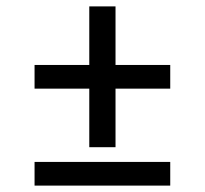

<svg xmlns="http://www.w3.org/2000/svg" viewBox="-20 -580 640 600"><path d="M259 -120V-303H88V-377H259V-560H341V-377H512V-303H341V-120ZM88 0V-74H512V0Z"/></svg>

Font: Iosevka SS04 Extended
Style: Regular
Weight: 400
Width: 7
Monospace: yes
Designer: Belleve Invis
Foundry: Belleve Invis
Version: Version 19.0.0; ttfautohint (v1.8.4)